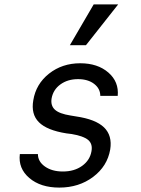

<svg xmlns="http://www.w3.org/2000/svg" viewBox="-20 -837 640 871"><path d="M70 -138H152Q152 -104 184 -81.5Q216 -59 265 -59Q317 -59 352.5 -84.5Q388 -110 395 -151Q401 -184 380 -202Q359 -220 305 -229L281 -232Q193 -246 156.5 -282.5Q120 -319 131 -382Q143 -456 202.5 -503Q262 -550 344 -550Q423 -550 471.5 -508Q520 -466 514 -402H435Q435 -435 407 -456.5Q379 -478 334 -478Q287 -478 254 -454Q221 -430 214 -390Q209 -358 229 -339.5Q249 -321 300 -313L324 -309Q414 -296 452 -259Q490 -222 480 -159Q467 -83 402.5 -34.5Q338 14 249 14Q164 14 113 -29.5Q62 -73 70 -138ZM516 -817 370 -632H297L405 -817Z"/></svg>

Font: CommitMono
Style: Italic
Weight: 400
Monospace: yes
Designer: Eigil Nikolajsen
Foundry: Eigil Nikolajsen
Version: Version 1.143